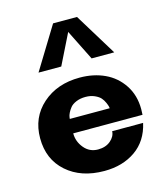

<svg xmlns="http://www.w3.org/2000/svg" viewBox="-111 -820 794 916"><g transform="rotate(-15 286.0 -362.0)"><path d="M355 -733.9 482.9 -524.9H371.1L295.9 -675.8L221.2 -524.9H108.9L236.8 -733.9ZM195.8 -272.9H393.1Q392.6 -276.4 391.6 -281.7Q390.6 -287.1 384.5 -301.3Q378.4 -315.4 368.9 -326.4Q359.4 -337.4 339.8 -346.2Q320.3 -355 294.9 -355Q268.6 -355 248.5 -346.4Q228.5 -337.9 219 -325.9Q209.5 -314 203.6 -302Q197.8 -290 196.8 -281.2ZM537.1 -230Q537.1 -225.6 536.6 -216.1Q536.1 -206.5 536.1 -202.1H193.8Q193.8 -161.6 220.5 -129.4Q247.1 -97.2 289.1 -97.2Q327.1 -97.2 351.1 -117.7Q375 -138.2 376 -164.1H528.8Q509.8 -79.1 446.3 -34.7Q382.8 9.8 292 9.8Q177.2 9.8 106.2 -53Q35.2 -115.7 35.2 -220.2Q35.2 -322.8 107.7 -387Q180.2 -451.2 292 -451.2Q359.9 -451.2 414.8 -425.8Q469.7 -400.4 503.4 -349.4Q537.1 -298.3 537.1 -230Z"/></g></svg>

Font: Glacial Indifference
Style: Bold
Weight: 700
Version: Version 1.001